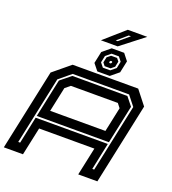

<svg xmlns="http://www.w3.org/2000/svg" viewBox="-192 -1193 1191 1329"><g transform="rotate(20 404.0 -529.0)"><path d="M-9.5 0 117.5 -597 242.5 -700H725.5L806.5 -597L679.5 0H538.5L582.5 -206H175.5L131.5 0ZM71.5 -69H85.5L127.5 -268H659L617 -69H631L737 -568.5L680 -640.5H264.5L177.5 -568.5ZM130.5 -282 190.5 -564.5 267 -626.5H672.5L722 -564.5L662 -282ZM205.5 -347H612.5L651 -528L627 -558.5H281L244 -528ZM419 -715 380 -763.5 398.5 -850.5 458 -899.5H549.5L588 -850.5L569.5 -763.5L510.5 -715ZM446 -752.5H500L537.5 -783L548 -833L523.5 -864H469.5L432 -833L421.5 -783ZM454 -766.5 437 -788 445.5 -828.5 471.5 -849.5H515.5L532.5 -828.5L524 -788L498 -766.5ZM478 -798.5H486.5L492 -803.5L494 -811L490.5 -815.5H482L476.5 -811L474.5 -803.5ZM368.5 -926 518.5 -1058H662L492 -926ZM465 -960H480L554.5 -1023H538.5Z"/></g></svg>

Font: Tourney Expanded Regular
Style: Bold Italic
Weight: 700
Width: 7
Italic angle: -12°
Designer: Tyler Finck
Foundry: Etcetera Type Co
Version: Version 1.010; ttfautohint (v1.8.3)